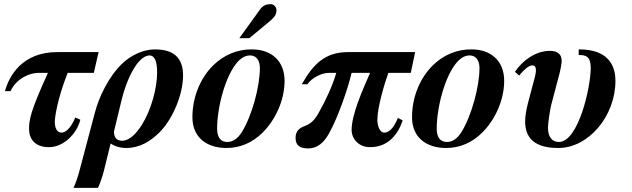

<svg xmlns="http://www.w3.org/2000/svg" viewBox="-20 -700 3044 925"><path d="M455 -449H255C89 -449 24 -336 4 -261H31C58 -321 122 -349 165 -349H211C125 -161 120 -121 120 -79C120 -31 148 9 216 9C286 9 350 -55 367 -123L343 -134C318 -75 292 -61 276 -61C253 -61 244 -86 244 -114C244 -132 255 -220 306 -349H432Z M363 122C356 149 343 189 334 205H452C460 189 473 152 479 129L513 -9C529 3 558 13 588 13C653 13 704 -19 746 -60C812 -124 862 -245 862 -337C862 -447 784 -462 725 -462C669 -462 609 -433 566 -391C502 -328 457 -233 437 -157ZM566 -219C582 -284 606 -342 632 -381C653 -413 679 -433 700 -433C721 -433 737 -413 737 -351C737 -275 708 -169 663 -98C636 -55 603 -22 568 -22C542 -22 529 -38 529 -66Z M1133 -516H1181L1262 -583C1297 -612 1312 -624 1312 -651C1312 -667 1298 -680 1285 -680C1265 -680 1248 -676 1231 -652ZM1190 -462C1122 -462 1058 -435 1007 -385C947 -326 907 -235 907 -135C907 -37 977 13 1071 13C1138 13 1197 -13 1246 -62C1307 -123 1351 -217 1351 -311C1351 -403 1291 -462 1194 -462ZM1232 -372C1232 -285 1195 -145 1146 -65C1125 -31 1101 -16 1075 -16C1045 -16 1026 -36 1026 -80C1026 -182 1065 -335 1125 -402C1144 -423 1164 -433 1185 -433C1214 -433 1232 -410 1232 -372Z M1980 -449H1657C1544 -449 1488 -389 1434 -294H1461C1482 -325 1529 -349 1565 -349H1600C1584 -292 1551 -219 1514 -154C1495 -121 1477 -103 1446 -92C1413 -80 1404 -59 1404 -36C1404 -2 1421 15 1465 15C1509 15 1540 -13 1564 -55C1611 -139 1657 -277 1674 -349H1763C1725 -263 1674 -147 1674 -74C1674 -32 1707 9 1763 9C1851 9 1898 -54 1920 -120L1897 -132C1874 -74 1848 -61 1832 -61C1808 -61 1798 -97 1798 -122C1798 -185 1834 -302 1851 -349H1959Z M2248 -462C2180 -462 2116 -435 2065 -385C2005 -326 1965 -235 1965 -135C1965 -37 2035 13 2129 13C2196 13 2255 -13 2304 -62C2365 -123 2409 -217 2409 -311C2409 -403 2349 -462 2252 -462ZM2290 -372C2290 -285 2253 -145 2204 -65C2183 -31 2159 -16 2133 -16C2103 -16 2084 -36 2084 -80C2084 -182 2123 -335 2183 -402C2202 -423 2222 -433 2243 -433C2272 -433 2290 -410 2290 -372Z M2768 -435C2802 -435 2826 -429 2826 -372C2826 -284 2768 -16 2672 -16C2644 -16 2620 -35 2620 -85C2620 -105 2629 -169 2636 -196L2674 -340C2680 -362 2686 -394 2686 -407C2686 -436 2669 -455 2629 -455C2559 -455 2495 -406 2461 -354L2481 -336C2500 -359 2525 -385 2545 -385C2559 -385 2562 -374 2562 -358C2561 -341 2553 -314 2547 -292L2523 -201C2515 -169 2510 -140 2510 -115C2510 -33 2558 13 2670 13C2815 13 2945 -140 2945 -311C2945 -378 2916 -427 2856 -449C2832 -458 2803 -462 2768 -462Z"/></svg>

Font: XITS
Style: Bold Italic
Weight: 700
Italic angle: -16.33°
Designer: MicroPress Inc., with final additions and corrections provided by Coen Hoffman, Elsevier (retired)
Version: Version 1.105